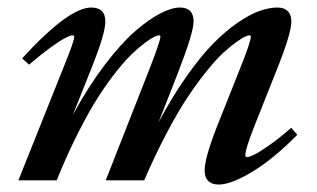

<svg xmlns="http://www.w3.org/2000/svg" viewBox="-20 -478 841 509"><path d="M28.8 0 149.4 -301.8Q176.8 -369.1 176.8 -380.4Q176.8 -384.3 171.9 -384.3Q166.5 -384.3 153.1 -377.4Q139.6 -370.6 114 -352.1Q88.4 -333.5 57.1 -306.6L38.6 -323.2Q162.1 -458 221.7 -458Q259.3 -458 259.3 -420.9Q259.3 -390.6 226.1 -306.2L172.9 -172.9Q213.4 -247.6 257.1 -305.2Q300.8 -362.8 337.6 -394.8Q374.5 -426.8 404.8 -442.4Q435.1 -458 457 -458Q493.2 -458 493.2 -420.9Q493.2 -391.6 451.7 -284.7L400.4 -153.8Q436.5 -221.7 474.4 -275.4Q512.2 -329.1 545.2 -362.5Q578.1 -396 610.6 -418.2Q643.1 -440.4 668.5 -449.2Q693.8 -458 715.8 -458Q733.4 -458 742.9 -448.5Q752.4 -439 752.4 -420.9Q752.4 -388.2 710.4 -284.7L653.8 -142.1Q630.4 -83 630.4 -66.4Q630.4 -61.5 635.3 -61.5Q640.6 -61.5 653.8 -67.9Q667 -74.2 693.6 -92.8Q720.2 -111.3 752 -139.2L768.1 -120.6Q706.1 -57.6 649.7 -23.2Q593.3 11.2 559.6 11.2Q541.5 11.2 532 1.7Q522.5 -7.8 522.5 -25.4Q522.5 -59.1 555.2 -142.6L616.7 -296.9Q645 -367.7 645 -380.9Q645 -384.3 640.6 -384.3Q637.7 -384.3 629.4 -380.6Q621.1 -377 605.5 -365.7Q589.8 -354.5 571.3 -337.4Q552.7 -320.3 528.1 -289.8Q503.4 -259.3 477.8 -220.9Q452.1 -182.6 421.9 -125.2Q391.6 -67.9 362.3 0H260.3L377 -296.9Q405.3 -370.1 405.3 -380.9Q405.3 -384.3 400.9 -384.3Q397.9 -384.3 389.6 -380.6Q381.3 -377 366 -365.7Q350.6 -354.5 332.3 -337.4Q314 -320.3 289.6 -289.8Q265.1 -259.3 240.5 -220.9Q215.8 -182.6 186.8 -125.2Q157.7 -67.9 130.4 0Z"/></svg>

Font: Elstob 8pt SemiBold
Style: Italic
Weight: 600
Italic angle: -20°
Designer: Peter S. Baker
Version: Version 1.015